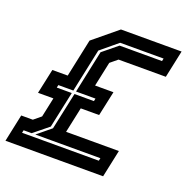

<svg xmlns="http://www.w3.org/2000/svg" viewBox="-156 -817 907 933"><g transform="rotate(20 298.0 -350.0)"><path d="M-29.5 0 0.5 -141.5H60.5L97.5 -172L119 -273H39.5L67 -401H146.5L188 -597L313 -700H626.5L596.5 -558.5H352L315 -528L288 -401H383L355.5 -273H260.5L232.5 -141.5H505.5L475.5 0ZM33 -64H430L433 -78H96.5L167 -136L208 -328H308.5L311.5 -342H211L257.5 -562L333.5 -624H553L556 -638H331.5L244.5 -566L197 -342H119.5L116.5 -328H194L154 -140L77.5 -78H36Z"/></g></svg>

Font: Tourney Expanded Regular
Style: Bold Italic
Weight: 700
Width: 7
Italic angle: -12°
Designer: Tyler Finck
Foundry: Etcetera Type Co
Version: Version 1.010; ttfautohint (v1.8.3)